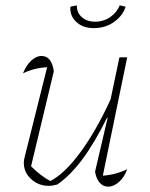

<svg xmlns="http://www.w3.org/2000/svg" viewBox="-20 -692 559 717"><path d="M335 -51 382 -252 380 -253Q333 -158 287.5 -97Q242 -36 194 -3Q176 2 162 2Q124 2 96.5 -23Q69 -48 69 -84Q69 -95 72 -105L156 -441Q105 -438 66 -418Q77 -447 96 -465Q115 -483 135 -483Q173 -483 181 -426L96 -71Q132 -35 168 -16Q221 -43 280 -123Q339 -203 393 -321L426 -478H455L364 -36Q411 -39 455 -60Q445 -31 425 -13Q405 5 384 5Q365 5 352 -10Q339 -25 335 -51ZM330 -587Q289 -587 264.5 -610.5Q240 -634 243 -667L267 -672Q266 -646 285 -628.5Q304 -611 335 -611Q367 -611 392 -628.5Q417 -646 427 -672L449 -667Q439 -634 406.5 -610.5Q374 -587 330 -587Z"/></svg>

Font: Piazzolla Thin
Style: Italic
Weight: 100
Italic angle: -11.3°
Designer: Juan Pablo del Peral
Foundry: Huerta Tipografica
Version: Version 1.330